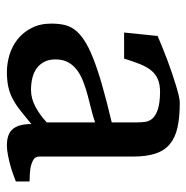

<svg xmlns="http://www.w3.org/2000/svg" viewBox="-12 -538 559 576"><g transform="rotate(90 268.0 -249.5)"><path d="M50.3 -124Q50.3 -144.5 54 -161.6Q57.6 -178.7 68.6 -193.6Q79.6 -208.5 99.9 -221.9Q120.1 -235.4 153.1 -248.5Q186 -261.7 233.4 -275.4Q280.8 -289.1 346.7 -304.7V-379.4Q346.7 -393.1 345 -405.5Q343.3 -418 334.5 -427.5Q325.7 -437 307.4 -443.1Q289.1 -449.2 256.3 -449.7Q232.9 -449.7 217.3 -443.1Q201.7 -436.5 190.7 -422.9Q179.7 -409.2 171.6 -388.9Q163.6 -368.7 155.3 -341.8H77.1L87.4 -442.4Q103.5 -449.2 122.6 -457Q141.6 -464.8 161.4 -472.2Q181.2 -479.5 200.7 -486.1Q220.2 -492.7 237.1 -497.8Q253.9 -502.9 267.1 -505.9Q280.3 -508.8 287.6 -508.8Q331.5 -508.8 362.1 -502Q392.6 -495.1 412.1 -478.8Q431.6 -462.4 440.4 -435.3Q449.2 -408.2 449.2 -368.2V-87.4Q449.2 -74.2 460.9 -68.4Q472.7 -62.5 486.6 -60.5Q500.5 -58.6 512.2 -58.6Q523.9 -58.6 523.9 -57.6V-17.1Q514.2 -13.2 501.2 -8.5Q488.3 -3.9 473.6 0Q459 3.9 444.1 6.8Q429.2 9.8 415.5 9.8Q380.9 9.8 366.2 -8.3Q351.6 -26.4 351.6 -63.5Q328.1 -43.9 310.3 -30Q292.5 -16.1 275.6 -7.3Q258.8 1.5 239.7 5.6Q220.7 9.8 195.3 9.8Q169.9 9.8 144 2Q118.2 -5.9 97.4 -22.2Q76.7 -38.6 63.5 -64Q50.3 -89.4 50.3 -124ZM157.7 -136.2Q157.7 -116.7 164.8 -102.8Q171.9 -88.9 184.1 -79.8Q196.3 -70.8 213.1 -66.7Q230 -62.5 249 -62.5Q275.4 -62.5 300.8 -76.4Q326.2 -90.3 346.7 -109.9V-254.9Q329.1 -248.5 308.1 -243.4Q287.1 -238.3 266.1 -232.7Q245.1 -227.1 225.6 -219.7Q206.1 -212.4 190.9 -201.4Q175.8 -190.4 166.7 -174.6Q157.7 -158.7 157.7 -136.2Z"/></g></svg>

Font: Donegal One
Style: Regular
Weight: 400
Designer: Gary Lonergan
Foundry: Sorkin Type Co.
Version: Version 1.004